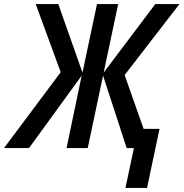

<svg xmlns="http://www.w3.org/2000/svg" viewBox="-81 -734 910 952"><path d="M583 0H547L430 -359L354 0H249L324 -359L63 0H-61L220 -376L96 -714H208L328 -374L400 -714H505L433 -374L689 -714H809L537 -362L631 -95H710L648 198H541Z"/></svg>

Font: Noto Sans UI NarrowMedium
Style: Italic
Weight: 500
Width: 4
Italic angle: -12°
Designer: Monotype Design Team
Foundry: Monotype Imaging Inc.
Version: Version 1.001